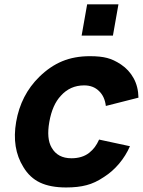

<svg xmlns="http://www.w3.org/2000/svg" viewBox="-20 -832 648 868"><path d="M515.5 -812.5 490.5 -671H349L374 -812.5ZM458.5 -353Q453.5 -395.5 428 -420Q402 -446 360.5 -446Q297 -446 255 -399Q216.5 -358 203 -281Q189.5 -205 213.5 -164.5Q240.5 -116.5 303 -116.5Q351 -116.5 382.5 -140.5Q398 -153 408.5 -167Q419 -181 428 -201L567.5 -171Q549 -128.5 518.8 -92.5Q488.5 -56.5 451 -32.5Q409.5 -4.5 371.5 5Q333 15.5 279 15.5Q208 15.5 161.2 -6.5Q114.5 -28.5 85.5 -77Q32.5 -162.5 53 -281Q74 -402.5 157.5 -484.5Q206.5 -532.5 261.5 -555.2Q316.5 -578 386.5 -578Q434 -578 464 -570Q494 -562.5 527 -540.5Q563 -516.5 584 -478.5Q605 -440.5 606 -390.5Z"/></svg>

Font: Russisch Sans ExtraBold
Style: Italic
Weight: 800
Width: 4
Italic angle: -10°
Designer: Michael Sharanda (font) & Cristiano Sobral (main changes)
Foundry: Michael Sharanda
Version: Version 2.00;September 8, 2020;FontCreator 13.0.0.2681 64-bi